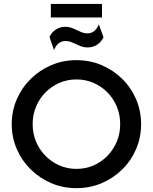

<svg xmlns="http://www.w3.org/2000/svg" viewBox="-20 -943 776 975"><path d="M368.1 12.5Q300 12.5 240.6 -12.8Q181.2 -38.2 136.1 -82.6Q91 -127.1 65.3 -186.1Q39.6 -245.1 39.6 -312.5Q39.6 -379.9 65.3 -438.9Q91 -497.9 136.1 -542.4Q181.2 -586.8 240.6 -612.2Q300 -637.5 368.1 -637.5Q436.8 -637.5 496.2 -612.2Q555.6 -586.8 600.7 -542.4Q645.8 -497.9 671.2 -438.9Q696.5 -379.9 696.5 -312.5Q696.5 -245.1 671.2 -186.1Q645.8 -127.1 600.7 -82.6Q555.6 -38.2 496.2 -12.8Q436.8 12.5 368.1 12.5ZM368.1 -85.4Q415.3 -85.4 455.6 -103.1Q495.8 -120.8 526 -152.1Q556.2 -183.3 573.3 -224.3Q590.3 -265.3 590.3 -312.5Q590.3 -359.7 573.3 -401Q556.2 -442.4 526 -473.3Q495.8 -504.2 455.6 -521.9Q415.3 -539.6 368.1 -539.6Q321.5 -539.6 281.2 -521.9Q241 -504.2 210.4 -473.3Q179.9 -442.4 162.8 -401Q145.8 -359.7 145.8 -312.5Q145.8 -265.3 162.8 -224.3Q179.9 -183.3 210.4 -152.1Q241 -120.8 281.2 -103.1Q321.5 -85.4 368.1 -85.4ZM254.2 -688.9 231.2 -755.6Q243.8 -780.6 264.6 -793.7Q285.4 -806.9 310.4 -806.9Q332.6 -806.9 351.4 -798.6Q370.1 -790.3 388.2 -781.9Q406.2 -773.6 424.3 -773.6Q444.4 -773.6 459 -785.8Q473.6 -797.9 481.9 -819.4L505.6 -753.5Q493.1 -728.5 472.2 -715.3Q451.4 -702.1 425.7 -702.1Q404.2 -702.1 385.1 -710.4Q366 -718.8 348.3 -726.7Q330.6 -734.7 312.5 -734.7Q272.9 -734.7 254.2 -688.9ZM238.2 -854.2V-922.9H497.9V-854.2Z"/></svg>

Font: Afacad Flux Medium
Style: Regular
Weight: 500
Designer: Kristian Moeller
Foundry: Dicotype
Version: Version 1.100